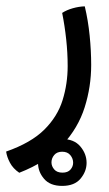

<svg xmlns="http://www.w3.org/2000/svg" viewBox="-44 -221 349 614"><path d="M17.6 331.5Q-2.4 317.9 -12.2 299.3Q-22 280.8 -24.4 263.7Q55.2 235.8 97.7 193.6Q140.1 151.4 156.2 99.1Q172.4 46.9 172.4 -9.8Q172.4 -51.8 167.7 -95Q163.1 -138.2 154.8 -179.7Q168.9 -189 188.7 -194.6Q208.5 -200.2 227.1 -200.7Q237.8 -155.8 242.7 -107.2Q247.6 -58.6 247.6 -13.2Q247.6 56.2 226.8 122.1Q206.1 188 156 242.4Q106 296.9 17.6 331.5ZM154.8 373.5Q116.2 373.5 96.9 350.8Q77.6 328.1 77.6 300.3Q77.6 272 97.7 247.8Q117.7 223.6 154.8 223.6Q192.9 223.6 212.9 247.3Q232.9 271 232.9 299.8Q232.9 327.1 213.6 350.3Q194.3 373.5 154.8 373.5ZM155.8 331.1Q172.9 331.1 181.4 321.3Q189.9 311.5 189.9 299.3Q189.9 286.1 180.9 275.1Q171.9 264.2 154.8 264.2Q138.2 264.2 129.4 274.7Q120.6 285.2 120.6 298.3Q120.6 310.5 129.4 320.8Q138.2 331.1 155.8 331.1Z"/></svg>

Font: Harmattan Medium
Style: Regular
Weight: 500
Designer: George W. Nuss III and SIL International
Foundry: SIL International
Version: Version 4.000